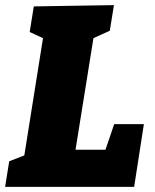

<svg xmlns="http://www.w3.org/2000/svg" viewBox="-32 -730 607 750"><path d="M414 -245H530L492 0H-12L4 -100L63 -123L136 -581L84 -605L100 -705L413 -710L397 -610L333 -581L263 -145H380Z"/></svg>

Font: Bitter Black
Style: Italic
Weight: 900
Italic angle: -9°
Designer: Sol Matas, and Bitter project Authors
Foundry: Sol Matas
Version: Version 2.001